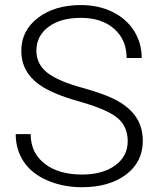

<svg xmlns="http://www.w3.org/2000/svg" viewBox="-20 -741 632 770"><path d="M492.2 -174.8Q492.2 -233.9 450.7 -268.3Q409.2 -302.7 298.8 -333.7Q188.5 -364.7 137.7 -401.4Q65.4 -453.1 65.4 -537.1Q65.4 -618.7 132.6 -669.7Q199.7 -720.7 304.2 -720.7Q375 -720.7 430.9 -693.4Q486.8 -666 517.6 -617.2Q548.3 -568.4 548.3 -508.3H487.8Q487.8 -581.1 438 -625.2Q388.2 -669.4 304.2 -669.4Q222.7 -669.4 174.3 -633.1Q126 -596.7 126 -538.1Q126 -483.9 169.4 -449.7Q212.9 -415.5 308.6 -389.4Q404.3 -363.3 453.6 -335.2Q502.9 -307.1 527.8 -268.1Q552.7 -229 552.7 -175.8Q552.7 -91.8 485.6 -41Q418.5 9.8 308.6 9.8Q233.4 9.8 170.7 -17.1Q107.9 -43.9 75.4 -92.3Q43 -140.6 43 -203.1H103Q103 -127.9 159.2 -84.5Q215.3 -41 308.6 -41Q391.6 -41 441.9 -77.6Q492.2 -114.3 492.2 -174.8Z"/></svg>

Font: Vazir Thin FD-UI
Style: Thin-FD-UI
Weight: 100
Designer: Saber Rastikerdar
Foundry: Saber Rastikerdar
Version: Version 30.1.0